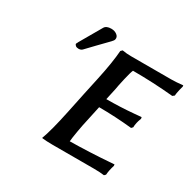

<svg xmlns="http://www.w3.org/2000/svg" viewBox="-158 -898 1089 1073"><g transform="rotate(30 386.5 -361.0)"><path d="M266.1 -726.1Q288.1 -726.1 303.2 -714.4Q318.4 -702.6 314.9 -686Q313.5 -677.7 301.8 -666Q279.8 -644 239.7 -602.1Q199.7 -560.1 186 -545.9Q177.2 -537.1 162.1 -537.1Q150.4 -537.1 143.3 -542.7Q136.2 -548.3 136.2 -555.2Q138.2 -558.1 140.1 -562Q140.6 -563 141.1 -564.5Q141.6 -565.9 142.1 -566.9L223.1 -707Q233.9 -726.1 266.1 -726.1ZM401.9 -201.2Q397.5 -183.6 388.9 -134.8Q380.4 -85.9 378.9 -64.9Q436.5 -65.4 506.8 -68.6Q577.1 -71.8 618.7 -75.2L660.2 -78.1L661.1 -68.8Q656.2 -54.7 651.9 -34.2Q649.4 -22.5 647.9 -4.9L639.2 3.9Q612.3 0 571.8 0H303.2Q283.7 0 266.8 -1Q250 -2 243.2 -2.9L235.8 -3.9Q259.3 -65.4 288.1 -203.1Q297.4 -250.5 316.7 -339.8Q335.9 -429.2 339.8 -446.8Q365.7 -566.9 371.1 -643.1L380.9 -652.8Q408.2 -647.9 438 -647.9H696.8Q727.1 -647.9 772 -652.8L772.9 -645Q770.5 -636.7 766.6 -621.1L763.2 -605Q759.8 -589.4 759.8 -580.1L748 -570.8Q619.1 -583 487.8 -583Q480.5 -567.4 469 -517.3Q457.5 -467.3 454.1 -444.8L438 -371.1Q527.3 -371.1 615.2 -378.9Q620.1 -379.4 637.5 -380.9Q654.8 -382.3 659.2 -382.8L661.1 -373Q652.8 -351.1 650.9 -340.8Q647 -323.2 647 -310.1L638.2 -300.8Q528.3 -312 425.8 -312Z"/></g></svg>

Font: Linear Smooth
Style: Bold Italic
Weight: 700
Designer: Philipp H. Poll, Flanker
Foundry: Philipp H. Poll, reworked by Flanker
Version: Version 1.061 | FøM Fix